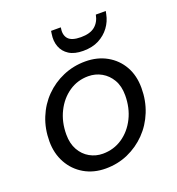

<svg xmlns="http://www.w3.org/2000/svg" viewBox="-130 -809 856 927"><g transform="rotate(-20 298.0 -345.5)"><path d="M257 12Q195 12 147 -16Q99 -44 72 -93Q45 -142 45 -204Q45 -269 67.5 -324.5Q90 -380 130.5 -421Q171 -462 224.5 -485Q278 -508 339 -508Q401 -508 449 -481Q497 -454 524 -406.5Q551 -359 551 -295Q551 -230 528.5 -174Q506 -118 465.5 -76.5Q425 -35 372 -11.5Q319 12 257 12ZM268 -60Q324 -60 368.5 -90Q413 -120 439 -172Q465 -224 465 -289Q465 -336 446 -368.5Q427 -401 396 -418.5Q365 -436 328 -436Q273 -436 229 -406Q185 -376 159 -324Q133 -272 133 -207Q133 -161 151.5 -128Q170 -95 201 -77.5Q232 -60 268 -60ZM349 -559Q304 -559 276.5 -576.5Q249 -594 238 -623.5Q227 -653 233 -689L235 -703H285Q278 -666 295.5 -645.5Q313 -625 361 -625Q408 -625 433 -645.5Q458 -666 465 -703H516L513 -688Q506 -652 484.5 -623Q463 -594 429.5 -576.5Q396 -559 349 -559Z"/></g></svg>

Font: DM Sans 24pt
Style: Italic
Weight: 400
Italic angle: -10°
Designer: Colophon Foundry, Jonny Pinhorn
Foundry: Colophon Foundry
Version: Version 4.004;gftools[0.9.30]